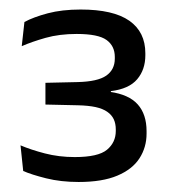

<svg xmlns="http://www.w3.org/2000/svg" viewBox="-20 -728 348 393"><path d="M141 -355.5Q104.5 -355.5 74.5 -363Q44.5 -370.5 27.5 -378L22 -430.5Q43 -421.5 71.8 -414Q100.5 -406.5 133 -406.5Q181 -406.5 199 -421.5Q217 -436.5 217 -460V-463Q217 -475 212.8 -484Q208.5 -493 199.5 -499.2Q190.5 -505.5 175.8 -508.8Q161 -512 139.5 -512.5L73 -514V-558.5L139 -560Q180 -561 197.5 -573.2Q215 -585.5 215 -608V-611.5Q215 -634 198 -646.2Q181 -658.5 137 -658.5Q101.5 -658.5 73.2 -650.5Q45 -642.5 24.5 -633.5L30 -683Q48.5 -693 77.8 -700.8Q107 -708.5 145 -708.5Q212 -708.5 244.8 -685.5Q277.5 -662.5 277.5 -619V-615Q277.5 -585.5 260.8 -565.8Q244 -546 207 -541.5L206.5 -535L205 -540Q244 -534.5 262 -514.2Q280 -494 280 -459.5V-454.5Q280 -426.5 265.5 -404Q251 -381.5 220.2 -368.5Q189.5 -355.5 141 -355.5Z"/></svg>

Font: Anek Tamil Medium
Style: Regular
Weight: 400
Version: Version 1.003